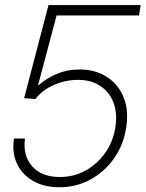

<svg xmlns="http://www.w3.org/2000/svg" viewBox="-20 -748 589 777"><path d="M220.2 9.8Q158.2 9.8 113.8 -15.9Q69.3 -41.5 48.6 -85.9Q27.8 -130.4 36.6 -187.5H81.1Q71.8 -119.6 109.6 -75.7Q147.5 -31.7 222.2 -31.7Q278.3 -31.7 325.7 -57.6Q373 -83.5 405 -128.4Q437 -173.3 446.3 -229.5Q456.1 -287.6 439.7 -331.5Q423.3 -375.5 386 -400.1Q348.6 -424.8 295.9 -424.8Q244.6 -424.8 197.3 -403.8Q149.9 -382.8 123.5 -347.2L77.6 -350.6L176.3 -727.5H549.3L542.5 -685.5H209L133.8 -402.3H135.3Q165.5 -429.7 208.3 -448.2Q251 -466.8 302.2 -466.8Q366.7 -466.8 413.3 -436.3Q460 -405.8 481 -352.3Q502 -298.8 490.2 -228.5Q479 -159.7 440.7 -106Q402.3 -52.2 345.5 -21.2Q288.6 9.8 220.2 9.8Z"/></svg>

Font: Inter 24pt ExtraLight
Style: Italic
Weight: 250
Italic angle: -9.3988°
Version: Version 4.001;git-66647c0bb